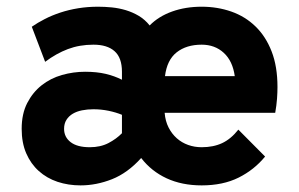

<svg xmlns="http://www.w3.org/2000/svg" viewBox="-20 -543 896 575"><path d="M584 12.2Q524.9 12.2 479 -9Q433.1 -30.3 402.8 -69.8Q362.3 -24.9 315.4 -6.3Q268.6 12.2 221.2 12.2Q184.6 12.2 152.3 1.5Q120.1 -9.3 96.2 -30.8Q72.3 -52.2 58.6 -83.7Q44.9 -115.2 44.9 -157.2Q44.9 -202.1 61.5 -234.4Q78.1 -266.6 104.7 -287.6Q131.3 -308.6 165.5 -318.4Q199.7 -328.1 234.9 -328.1Q269.5 -328.1 296.4 -321.8Q323.2 -315.4 345.2 -304.2V-328.1Q345.2 -370.1 323.2 -389.6Q301.3 -409.2 259.8 -409.2Q218.3 -409.2 183.3 -396Q148.4 -382.8 115.2 -357.9L75.2 -462.9Q92.8 -475.1 114.3 -486.1Q135.7 -497.1 160.9 -505.4Q186 -513.7 214.4 -518.3Q242.7 -522.9 273.9 -522.9Q293.9 -522.9 315.2 -520.8Q336.4 -518.6 356.9 -512.5Q377.4 -506.3 395.8 -495.4Q414.1 -484.4 428.2 -466.8Q455.1 -494.1 495.4 -508.5Q535.6 -522.9 584 -522.9Q631.3 -522.9 672.9 -508.3Q714.4 -493.7 745.1 -463.9Q775.9 -434.1 793.5 -388.9Q811 -343.8 811 -282.2Q811 -267.1 809.6 -247.1Q808.1 -227.1 804.2 -205.1H473.1Q475.1 -180.2 484.9 -161.1Q494.6 -142.1 509.5 -128.9Q524.4 -115.7 543.5 -108.9Q562.5 -102.1 584 -102.1Q619.1 -102.1 645.5 -114.5Q671.9 -127 693.8 -154.8L773.9 -74.2Q741.7 -34.7 694.8 -11.2Q647.9 12.2 584 12.2ZM249 -102.1Q280.8 -102.1 304.7 -114.5Q328.6 -127 345.2 -144V-199.2Q327.6 -206.5 305.2 -211.2Q282.7 -215.8 259.8 -215.8Q241.7 -215.8 225.8 -212.6Q210 -209.5 198 -202.4Q186 -195.3 179 -184.1Q171.9 -172.9 171.9 -157.2Q171.9 -132.3 191.7 -117.2Q211.4 -102.1 249 -102.1ZM584 -409.2Q538.1 -409.2 509 -386.2Q480 -363.3 474.1 -314.9H683.1Q676.8 -360.4 650.1 -384.8Q623.5 -409.2 584 -409.2Z"/></svg>

Font: Overpass
Style: Bold
Weight: 700
Designer: Delve Withrington
Foundry: Delve Fonts
Version: Version 1.001